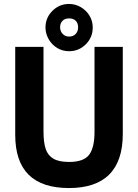

<svg xmlns="http://www.w3.org/2000/svg" viewBox="-20 -934 698 971"><path d="M57 -252V-697H200V-268Q200 -214 211 -181Q222 -148 250 -131.5Q278 -115 329 -115Q403 -115 430.5 -151Q458 -187 458 -267V-697H601V-257Q601 -120 532.5 -51.5Q464 17 329 17Q57 17 57 -252ZM210 -795Q210 -844 245 -879Q280 -914 329 -914Q361 -914 388.5 -898Q416 -882 432.5 -855Q449 -828 449 -795Q449 -745 414 -710Q379 -675 329 -675Q296 -675 269 -691.5Q242 -708 226 -736Q210 -764 210 -795ZM375 -796Q375 -817 363 -829Q351 -841 329 -841Q308 -841 296 -828.5Q284 -816 284 -796Q284 -776 297 -762.5Q310 -749 329 -749Q350 -749 362.5 -762Q375 -775 375 -796Z"/></svg>

Font: Hanken Grotesk ExtraBold
Style: Regular
Weight: 800
Designer: Alfredo Marco Pradil
Foundry: Hanken Design Co.
Version: Version 3.014